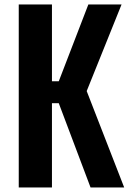

<svg xmlns="http://www.w3.org/2000/svg" viewBox="-20 -830 581 850"><path d="M63 0V-810.1H210V-470.2H240.2L371.1 -810.1H518.1L363.8 -426.8L529.8 0H380.9L240.2 -373H210V0Z"/></svg>

Font: Oswald Medium
Style: Regular
Weight: 500
Designer: Vernon Adams
Foundry: Vernon Adams
Version: Version 4.103